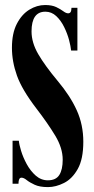

<svg xmlns="http://www.w3.org/2000/svg" viewBox="-20 -731 376 764"><path d="M171 13.5Q138 13.5 118 4.2Q98 -5 86.2 -14.5Q74.5 -24 65.5 -24Q53.5 -24 53.5 0H30V-171H55Q56 -157 63.8 -131.2Q71.5 -105.5 86.2 -78.2Q101 -51 122.2 -32.2Q143.5 -13.5 170.5 -13.5Q202.5 -13.5 216 -34.8Q229.5 -56 229.5 -95.5Q229.5 -142 199.8 -191.2Q170 -240.5 125 -299Q67.5 -374 47.5 -430Q27.5 -486 27.5 -541Q27.5 -598.5 47 -636.2Q66.5 -674 96.8 -692.5Q127 -711 159.5 -711Q186.5 -711 203.8 -702.8Q221 -694.5 232 -686.2Q243 -678 251 -678Q257.5 -678 260.8 -682.8Q264 -687.5 264.5 -700H288V-530H263Q261.5 -546 254.8 -571.8Q248 -597.5 235.2 -623.5Q222.5 -649.5 203.8 -667Q185 -684.5 160.5 -684.5Q105.5 -684.5 105.5 -606Q105.5 -561.5 132.2 -515.5Q159 -469.5 209.5 -409Q259.5 -349.5 285.5 -292Q311.5 -234.5 311.5 -167Q311.5 -98 289.5 -58.8Q267.5 -19.5 234.8 -3Q202 13.5 171 13.5Z"/></svg>

Font: Imbue 50pt
Style: Bold
Weight: 700
Designer: Tyler Finck
Foundry: Etcetera Type Company
Version: Version 1.102; ttfautohint (v1.8.3)